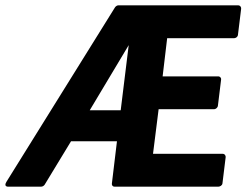

<svg xmlns="http://www.w3.org/2000/svg" viewBox="-37 -687 923 719"><path d="M445 -518 415 -274H299ZM536 -111 557 -278H765C770 -278 778 -283 779 -291L791 -389C792 -394 788 -401 780 -401H572L589 -544H840C845 -544 853 -548 854 -556L866 -654C867 -659 863 -667 855 -667H406C402 -667 397 -664 394 -660L-13 -6C-25 14 -5 12 -5 12H117C122 12 127 9 130 5L229 -158H401L382 0C381 5 384 12 392 12H781C786 12 795 8 796 0L808 -98C809 -103 805 -111 797 -111Z"/></svg>

Font: Falling Sky
Style: BdObl
Weight: 700
Designer: Paul D. Hunt
Foundry: Adobe Systems Incorporated
Version: Version 1.02